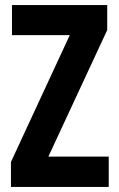

<svg xmlns="http://www.w3.org/2000/svg" viewBox="-20 -734 468 754"><path d="M407 0H23V-98L254 -596H27V-714H401V-616L170 -119H407Z"/></svg>

Font: Noto Sans Armenian ExtraCondensed
Style: Bold
Weight: 700
Width: 2
Designer: Monotype Design Team
Foundry: Monotype Imaging Inc.
Version: Version 2.008; ttfautohint (v1.8.4.7-5d5b)